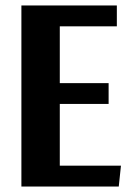

<svg xmlns="http://www.w3.org/2000/svg" viewBox="-20 -680 482 700"><path d="M198 -377H376V-301H198V-76H421L413 0H58V-660H406V-584H198Z"/></svg>

Font: Sansita Medium
Style: Regular
Weight: 500
Designer: Pablo Cosgaya
Foundry: Omnibus-Type
Version: Version 1.006